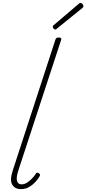

<svg xmlns="http://www.w3.org/2000/svg" viewBox="-20 -1295 598 1331"><path d="M125 16Q83 16 64.5 -15.5Q46 -47 70 -118L364 -1020Q367 -1028 372 -1031.5Q377 -1035 388 -1035Q397 -1035 402 -1031Q407 -1027 404 -1019L107 -113Q91 -64 98 -40.5Q105 -17 130 -17Q148 -17 166 -28Q184 -39 200 -55.5Q216 -72 226 -87Q228 -94 234 -97Q240 -100 248 -95Q256 -90 257.5 -84.5Q259 -79 254 -72Q242 -51 223 -31Q204 -11 180 2.5Q156 16 125 16ZM364 -1090Q358 -1090 352 -1096.5Q346 -1103 346 -1109Q346 -1111 346.5 -1113.5Q347 -1116 349 -1118L524 -1267Q528 -1270 530.5 -1272.5Q533 -1275 537 -1275Q542 -1275 547 -1271.5Q552 -1268 555 -1262.5Q558 -1257 558 -1252Q558 -1249 557.5 -1247Q557 -1245 554 -1242L375 -1097Q371 -1094 369 -1092Q367 -1090 364 -1090Z"/></svg>

Font: Playwrite CO Thin
Style: Regular
Weight: 250
Version: Version 1.002